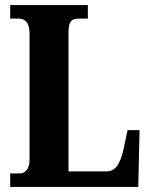

<svg xmlns="http://www.w3.org/2000/svg" viewBox="-20 -734 591 754"><path d="M20 -53H59Q74 -53 85 -66.5Q96 -80 96 -109V-602Q96 -661 53 -661H20V-714H325V-661H289Q266 -661 257.5 -649Q249 -637 249 -605V-61H399Q423 -61 439 -81.5Q455 -102 465 -148L481 -223H528L523 0H20Z"/></svg>

Font: Noto Serif CondExtraBold
Style: Regular
Weight: 800
Width: 3
Designer: Monotype Design Team
Foundry: Monotype Imaging Inc.
Version: Version 1.001